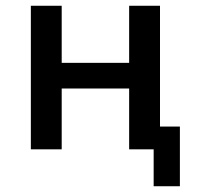

<svg xmlns="http://www.w3.org/2000/svg" viewBox="-20 -518 682 666"><path d="M513 128V0H428V-211H194V0H87V-498H194V-300H428V-498H535V-79H604V128Z"/></svg>

Font: Nunito Sans 7pt SemiCondensed SemiBold
Style: Regular
Weight: 600
Width: 4
Designer: Vernon Adams
Foundry: Vernon Adams
Version: Version 3.101;gftools[0.9.27]